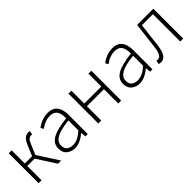

<svg xmlns="http://www.w3.org/2000/svg" viewBox="171 -1409 2306 2306"><g transform="rotate(-45 1323.5 -256.0)"><path d="M480 -3H426L271 -245H146V-3H96V-510H146V-287H270Q296 -350 323.5 -414.5Q351 -479 379 -501Q407 -523 440 -523Q455 -523 465 -518L454 -470Q446 -473 438 -473Q418 -473 399.5 -458.5Q381 -444 360 -393L308 -269Z M704 11Q644 11 600.5 -24Q557 -59 557 -130Q557 -213 636 -257.5Q715 -302 882 -320Q882 -366 873 -401Q851 -479 765 -479Q678 -479 602 -419L581 -456Q669 -523 770 -523Q830 -523 866 -497Q931 -448 931 -326V-3H891L885 -67H882Q791 11 704 11ZM713 -33Q756 -33 796.5 -53Q837 -73 882 -113V-283Q730 -266 668 -229Q606 -192 606 -132Q606 -77 638 -55Q670 -33 713 -33Z M1499 -3H1449V-246H1160V-3H1110V-510H1160V-291H1449V-510H1499Z M1803 11Q1743 11 1699.5 -24Q1656 -59 1656 -130Q1656 -213 1735 -257.5Q1814 -302 1981 -320Q1981 -366 1972 -401Q1950 -479 1864 -479Q1777 -479 1701 -419L1680 -456Q1768 -523 1869 -523Q1929 -523 1965 -497Q2030 -448 2030 -326V-3H1990L1984 -67H1981Q1890 11 1803 11ZM1812 -33Q1855 -33 1895.5 -53Q1936 -73 1981 -113V-283Q1829 -266 1767 -229Q1705 -192 1705 -132Q1705 -77 1737 -55Q1769 -33 1812 -33Z M2165 11Q2140 11 2127 4L2137 -43Q2146 -39 2158 -39Q2220 -39 2235 -165Q2255 -337 2277 -510H2552V-3H2502V-467H2315Q2298 -311 2278 -155Q2256 11 2165 11Z"/></g></svg>

Font: LXGW 975 Gothic SC 200W
Style: Regular
Weight: 200
Version: Version 2.01;February 25, 2021